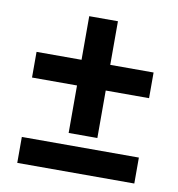

<svg xmlns="http://www.w3.org/2000/svg" viewBox="-68 -638 636 685"><g transform="rotate(10 250.0 -296.0)"><path d="M39 -16H463V-110H39ZM201 -418H38V-325H201V-153H305V-325H462V-418H305V-576H201Z"/></g></svg>

Font: Inconsolata
Style: Bold
Weight: 700
Monospace: yes
Designer: Raph Levien, Kirill Tkachev(cyreal.org)
Foundry: Raph Levien, Kirill Tkachev(cyreal.org)
Version: Version 1.014